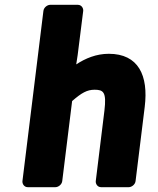

<svg xmlns="http://www.w3.org/2000/svg" viewBox="-20 -751 653 796"><path d="M73 0C72 11 80 25 95 25H210C221 25 236 15 238 0L279 -332C318 -366 341 -379 372 -379C409 -379 422 -369 413 -293L377 0C376 11 384 25 399 25H514C525 25 540 15 542 0L580 -308C596 -438 554 -528 431 -528C379 -528 334 -509 296 -484L302 -523L325 -706C326 -717 318 -731 303 -731H188C177 -731 162 -721 160 -706Z"/></svg>

Font: Falling Sky
Style: BlkObl
Weight: 900
Designer: Paul D. Hunt
Foundry: Adobe Systems Incorporated
Version: Version 1.02